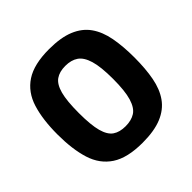

<svg xmlns="http://www.w3.org/2000/svg" viewBox="-177 -832 996 996"><g transform="rotate(-45 320.5 -334.5)"><path d="M38 -334Q38 -443 62 -520Q86 -597 147.5 -637.5Q209 -678 320 -678Q406 -678 461.5 -655Q517 -632 548 -588Q579 -544 591 -480Q603 -416 603 -334Q603 -252 591 -188.5Q579 -125 548 -81Q517 -37 461.5 -14Q406 9 320 9Q209 9 147.5 -31.5Q86 -72 62 -148.5Q38 -225 38 -334ZM195 -334Q195 -246 208 -198.5Q221 -151 248 -132.5Q275 -114 318 -114Q361 -114 389 -132Q417 -150 431.5 -198Q446 -246 446 -334Q446 -423 431.5 -471Q417 -519 389 -538Q361 -557 318 -557Q275 -557 248 -538Q221 -519 208 -471Q195 -423 195 -334Z"/></g></svg>

Font: Glory ExtraBold
Style: Regular
Weight: 800
Designer: Robert Leuschke
Foundry: Robert Leuschke
Version: Version 1.011